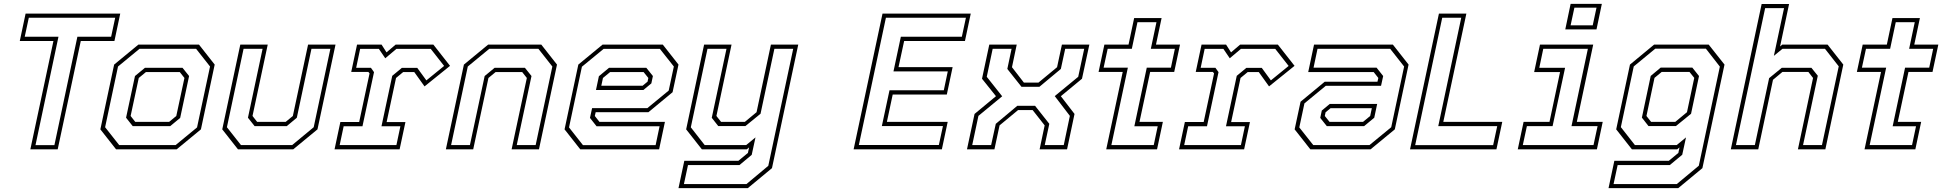

<svg xmlns="http://www.w3.org/2000/svg" viewBox="-20 -770 10014 990"><path d="M136.5 0 255.5 -558.5H82L112 -700H600L570 -558.5H396.5L277.5 0ZM163 -21.5H260.5L379 -580.5H553L574 -678.5H128.5L107.5 -580.5H281.5Z M578.5 0 497.5 -103 568.5 -437 693.5 -540H1006L1087 -437L1016 -103L891 0ZM594.5 -22H885.5L996 -113L1063 -427L991 -518.5H699.5L588.5 -427L522 -114ZM664.5 -119.5 630 -163 676 -378 727.5 -420.5H921L955 -378L909 -162L857.5 -119.5ZM677.5 -141.5H852L889 -172L931 -368L907 -398.5H732.5L695.5 -368L653.5 -172Z M1207 0 1126 -103 1219 -540H1360.5L1282 -172L1306 -141.5H1453L1490 -172L1568.5 -540H1710L1617 -103L1492 0ZM1222.5 -22H1486.5L1597.5 -114L1683.5 -518.5H1586L1510.5 -163L1458.5 -119.5H1293L1258.5 -163L1334 -518.5H1236L1150 -114Z M1705 0 1735 -141H1832L1885.5 -391.5L1879.5 -399H1791L1821 -540H1947.5L1973 -500L2020 -540H2214.5L2300.5 -430.5L2169 -324.5L2116 -398.5H2059L2022 -368L1973.5 -140.5H2070.5L2040.5 0ZM1731.5 -22H2024L2044.5 -119H1947L2002.5 -379L2052 -420H2131.5L2178.5 -355.5L2270 -430L2201 -518H2024L1966.5 -469.5L1933.5 -518H1837L1816.5 -420.5H1892.5L1908.5 -398L1849 -119H1752Z M2279 0 2372 -437 2497 -540H2771L2852 -437L2759 0H2618L2696.5 -368L2672.5 -398.5H2535.5L2498.5 -368L2420 0ZM2306 -22H2403L2479 -378L2530.5 -420.5H2686.5L2720.5 -378L2644.5 -22H2742L2828 -427L2756 -518.5H2503L2392 -427Z M3397.5 -540 3478.5 -437 3448 -294.5 3323.5 -191.5H3051.5L3047 -172L3071 -141.5H3408.5L3378.5 0H2972L2891 -103L2962 -437L3087 -540ZM3312.5 -420.5 3346.5 -378 3338.5 -340 3297.5 -306H3053L3068 -377L3120.5 -420.5ZM3382.5 -518H3092.5L2980.5 -426L2914 -113L2986 -21.5H3360.5L3381 -119H3056L3022 -162L3033 -212.5H3318L3428 -303L3454.5 -427ZM3298.5 -398.5H3126L3089 -368L3080.5 -328H3293.5L3319 -349L3323 -368Z M3599 0 3518 -103 3610.5 -540H3752L3674 -172L3698 -141.5H3820.5L3881 -191.5L3955 -540H4096L3960.5 97L3836 200H3478.5L3508.5 59H3787.5L3836.5 18.5L3842.5 -10L3830.5 0ZM3506.5 179H3829L3941.5 85L4070 -518.5H3973L3901.5 -183.5L3823.5 -120H3683.5L3650 -162.5L3726 -518.5H3628L3542 -113.5L3613.5 -22H3827.5L3875.5 -61.5L3856 28.5L3793 81H3527.5Z M4381.5 0 4530.5 -700H4985.5L4955.5 -558.5H4642L4613 -424H4892L4862 -282.5H4583L4553 -141.5H4866.5L4836.5 0ZM4408.5 -22.5H4821L4842 -120H4527L4566.5 -304.5H4846.5L4867 -402H4587L4625 -580.5H4939.5L4960.5 -678.5H4548Z M4966 0 5005 -182.5 5115.5 -274 5043.5 -364 5081 -540H5222.5L5198 -423.5L5259.5 -344H5334.5L5430.5 -423.5L5455.5 -540H5597L5559 -364L5450 -274L5520.5 -182.5L5482 0H5340.5L5366.5 -123.5L5304.5 -202.5H5229.5L5134 -123.5L5107.5 0ZM4993 -22H5090.5L5114.5 -131.5L5225.5 -224.5H5317L5390.5 -131.5L5367 -22H5465L5496.5 -172.5L5418.5 -274.5L5539.5 -374L5570.5 -518.5H5472.5L5450 -414.5L5339.5 -322.5H5247L5174 -414.5L5196 -518.5H5098.5L5068 -374L5147.5 -273.5L5025 -172.5Z M5684 0 5769 -399H5644.5L5674.5 -540H5799L5828 -677H5969.5L5940.5 -540H6064.5L6034.5 -399H5910.5L5855.5 -141.5H5976L5946 0ZM5710.5 -22H5929L5949.5 -119H5829L5893 -421H6017.5L6038 -518.5H5914L5943 -655.5H5845L5816 -518.5H5691.5L5670.5 -421H5795.5Z M6059.5 0 6089.5 -141H6186.5L6240 -391.5L6234 -399H6145.5L6175.5 -540H6302L6327.5 -500L6374.5 -540H6569L6655 -430.5L6523.5 -324.5L6470.5 -398.5H6413.5L6376.5 -368L6328 -140.5H6425L6395 0ZM6086 -22H6378.5L6399 -119H6301.5L6357 -379L6406.5 -420H6486L6533 -355.5L6624.5 -430L6555.5 -518H6378.5L6321 -469.5L6288 -518H6191.5L6171 -420.5H6247L6263 -398L6203.5 -119H6106.5Z M6736.5 0 6655.5 -103 6686 -245.5 6810.5 -348.5H7082.5L7087 -368L7063 -398.5H6725.5L6755.5 -540H7162L7243 -437L7172 -103L7047 0ZM6821.5 -119.5 6787.5 -162 6795.5 -200 6836.5 -234H7081L7066 -163L7013.5 -119.5ZM6751.5 -22H7041.5L7153.5 -114L7220 -427L7148 -518.5H6773.5L6753 -421H7078L7112 -378L7101 -327.5H6816L6706 -237L6679.5 -113ZM6835.5 -141.5H7008L7045 -172L7053.5 -212H6840.5L6815 -191L6811 -172Z M7250.5 0 7399.5 -700H7541L7422 -141.5H7726L7696 0ZM7277 -21.5H7679L7700 -119.5H7396L7514.5 -678.5H7416.5Z M8051 -618.5 8078.5 -750H8239.5L8212 -618.5ZM8078.5 -639.5H8192.5L8212 -730.5H8098ZM7806 0 7836 -141.5H7969.5L8024 -398.5H7890.5L7920.5 -540H8195L8110.5 -141.5H8244L8214 0ZM7832 -22H8196.5L8217.5 -119.5H8083L8167.5 -518.5H7937.5L7917 -420.5H8050L7985.5 -119.5H7853Z M8274 200 8304 59H8585L8634 18.5L8640 -10L8628 0H8394.5L8313.5 -103L8384.5 -437L8509 -540H8790.5L8872 -437L8758 97L8633.5 200ZM8300 179H8626L8739.5 84.5L8848 -426.5L8776 -519H8515L8404 -427.5L8337.5 -114.5L8410 -22H8625.5L8673.5 -61.5L8654 28L8590 81H8321ZM8480 -120 8446 -163.5 8491.5 -378.5 8543 -421.5H8706L8740.5 -378L8699.5 -183.5L8621.5 -120ZM8493.5 -141.5H8618L8678.5 -191.5L8716 -368.5L8691.5 -399H8548L8511 -368.5L8469.5 -172Z M8904.5 0 9063.5 -749.5H9205L9158.5 -530.5L9170 -540H9403.5L9484.5 -437L9392 0H9250.5L9328.5 -368L9304.5 -399H9170.5L9122 -358.5L9046 0ZM8931 -22H9028.5L9102 -367L9167.5 -420.5H9320L9353 -379.5L9277 -22H9374.5L9461 -428L9390 -518.5H9171L9126.5 -482L9179 -728H9081.5Z M9594 0 9679 -399H9554.5L9584.5 -540H9709L9738 -677H9879.5L9850.5 -540H9974.5L9944.5 -399H9820.5L9765.5 -141.5H9886L9856 0ZM9620.5 -22H9839L9859.5 -119H9739L9803 -421H9927.5L9948 -518.5H9824L9853 -655.5H9755L9726 -518.5H9601.5L9580.5 -421H9705.5Z"/></svg>

Font: Tourney ExtraLight
Style: Italic
Weight: 250
Italic angle: -12°
Version: Version 1.015